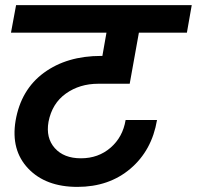

<svg xmlns="http://www.w3.org/2000/svg" viewBox="-20 -760 771 752"><path d="M23 -632 43 -740H731L712 -632H524L488 -432H365Q292 -432 238 -393.5Q184 -355 170 -283Q159 -220 194.5 -180Q230 -140 297 -140Q365 -140 413 -181.5Q461 -223 472 -290H595Q575 -171 491 -99.5Q407 -28 283 -28Q159 -28 90.5 -100Q22 -172 41 -287Q62 -409 152 -475Q242 -541 376 -541H381L397 -632Z"/></svg>

Font: Poppins SemiBold
Style: Italic
Weight: 600
Italic angle: -10°
Designer: Ninad Kale (Devanagari), Jonny Pinhorn (Latin)
Foundry: Indian Type Foundry
Version: Version 3.200;PS 1.000;hotconv 16.6.54;makeotf.lib2.5.65590